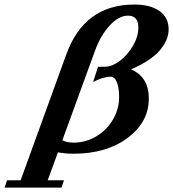

<svg xmlns="http://www.w3.org/2000/svg" viewBox="-136 -671 768 852"><path d="M-115.7 161.6 -104.5 128.9H-44.4L157.7 -428.2Q237.8 -650.9 460 -650.9Q530.8 -650.9 571.5 -622.3Q612.3 -593.8 612.3 -540.5Q612.3 -493.7 572.8 -447.3Q533.2 -400.9 445.3 -363.3Q524.4 -329.6 524.4 -233.9Q524.4 -129.4 430.4 -59.1Q336.4 11.2 189.5 11.2Q154.3 11.2 121.1 4.9L75.7 128.9H147.9L136.7 161.6ZM285.2 -444.8 140.6 -48.3Q161.6 -38.1 189.9 -38.1Q246.6 -38.1 293.9 -67.6Q341.3 -97.2 366.9 -143.3Q392.6 -189.5 392.6 -239.7Q392.6 -280.8 382.8 -305.7Q373 -330.6 355 -330.6Q321.8 -330.6 277.3 -307.1L298.8 -374.5L333 -375Q363.3 -376 397.2 -402.1Q431.2 -428.2 454.6 -468.8Q478 -509.3 478 -548.3Q478 -601.6 432.1 -601.6Q390.6 -601.6 350.1 -557.1Q309.6 -512.7 285.2 -444.8Z"/></svg>

Font: Elstob 8pt
Style: Bold Italic
Weight: 700
Italic angle: -20°
Designer: Peter S. Baker
Version: Version 1.015